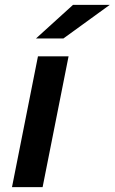

<svg xmlns="http://www.w3.org/2000/svg" viewBox="-20 -764 468 784"><path d="M135 -534H260L154 0H29ZM278 -744H428L239 -607H127Z"/></svg>

Font: Montserrat Alternates SemiBold
Style: Italic
Weight: 600
Italic angle: -11.3°
Designer: Julieta Ulanovsky
Foundry: Julieta Ulanovsky
Version: Version 7.200